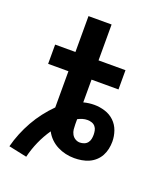

<svg xmlns="http://www.w3.org/2000/svg" viewBox="-148 -838 897 1031"><g transform="rotate(20 300.0 -323.0)"><path d="M123 89 19 67Q29 28 44.5 -10Q60 -48 80 -83.5Q100 -119 125 -151.5Q150 -184 179 -213V-420H63V-530H179V-735H311V-530H465V-420H311V-290Q326 -294 341.5 -296Q357 -298 372 -298Q403 -298 433.5 -288.5Q464 -279 486.5 -257.5Q509 -236 519.5 -206Q530 -176 530 -145Q530 -124 525.5 -103Q521 -82 511 -63.5Q501 -45 485 -30.5Q469 -16 449.5 -7.5Q430 1 409 4.5Q388 8 367 8Q342 8 317.5 2.5Q293 -3 270.5 -14.5Q248 -26 230 -43.5Q212 -61 200 -84Q173 -45 153.5 -1Q134 43 123 89ZM367 -81Q379 -81 391 -85.5Q403 -90 410.5 -99.5Q418 -109 420.5 -121Q423 -133 423 -145Q423 -157 420.5 -169.5Q418 -182 410 -191.5Q402 -201 390 -205Q378 -209 365 -209Q351 -209 337.5 -205Q324 -201 311 -194Q311 -187 311 -179.5Q311 -172 311 -165Q311 -150 312.5 -136Q314 -122 321 -109Q328 -96 340.5 -88.5Q353 -81 367 -81Z"/></g></svg>

Font: Iosevka Slab XBdEx
Style: Regular
Weight: 800
Width: 7
Monospace: yes
Designer: Belleve Invis
Foundry: Belleve Invis
Version: Version 11.1.0; ttfautohint (v1.8.3)